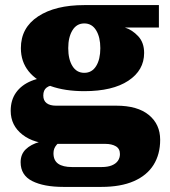

<svg xmlns="http://www.w3.org/2000/svg" viewBox="-20 -543 667 754"><path d="M229 191Q152 191 106.5 168Q61 145 61 94Q61 63 81 43.5Q101 24 135 14.5Q169 5 210 5L217 12Q209 18 202.5 25.5Q196 33 193 41Q190 49 190 59Q190 87 208.5 100Q227 113 263 113H379Q403 113 419 106.5Q435 100 443 88.5Q451 77 451 62Q451 41 435 31.5Q419 22 393 22H191Q115 22 68.5 -14Q22 -50 22 -108Q22 -150 43 -179.5Q64 -209 102.5 -225Q141 -241 191 -240L200 -209Q176 -209 163 -199Q150 -189 150 -168Q150 -148 163 -138Q176 -128 200 -128H437Q520 -128 564.5 -91.5Q609 -55 609 6Q609 63 583 104.5Q557 146 505.5 168.5Q454 191 378 191ZM311 -185Q235 -185 179 -205Q123 -225 92.5 -263Q62 -301 62 -354Q62 -434 129.5 -478.5Q197 -523 311 -523L470 -435Q499 -426 522.5 -401Q546 -376 546 -335Q546 -267 484 -226Q422 -185 311 -185ZM311 -257Q341 -257 357.5 -283.5Q374 -310 374 -354Q374 -397 357.5 -424Q341 -451 311 -451Q281 -451 264.5 -424Q248 -397 248 -354Q248 -310 264.5 -283.5Q281 -257 311 -257ZM470 -435 311 -523H604V-435Z"/></svg>

Font: Montagu Slab 144pt
Style: Bold
Weight: 700
Designer: Florian Karsten
Foundry: Florian Karsten
Version: Version 1.000